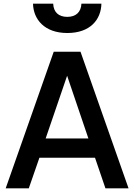

<svg xmlns="http://www.w3.org/2000/svg" viewBox="-20 -1027 732 1047"><path d="M11 0H137L195 -167H498L555 0H681L419 -745H273ZM160 -1007C162 -922 222 -847 347 -847C472 -847 531 -920 533 -1007H424C422 -961 394 -935 347 -935C299 -935 272 -961 270 -1007ZM229 -272 346 -614 462 -272Z"/></svg>

Font: Mluvka SemiBold
Style: Regular
Weight: 600
Designer: Modified by Jiří Krblich, Original typeface by Gumpita Rahayu
Foundry: Gumpita Rahayu & Jiří Krblich
Version: Version 2.000;Glyphs 3.1.1 (3134)